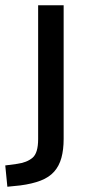

<svg xmlns="http://www.w3.org/2000/svg" viewBox="-70 -517 335 730"><path d="M-42 193 -50 112 -5 106Q32 101 53.5 83Q75 65 75 12V-497H172V11Q172 52 163.5 83Q155 114 136 135.5Q117 157 85 169.5Q53 182 7 188Z"/></svg>

Font: Nunito Sans 7pt SemiCondensed Medium
Style: Regular
Weight: 500
Width: 4
Designer: Vernon Adams
Foundry: Vernon Adams
Version: Version 3.101;gftools[0.9.27]